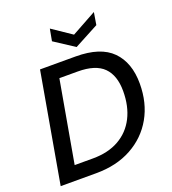

<svg xmlns="http://www.w3.org/2000/svg" viewBox="-160 -1032 1029 1151"><g transform="rotate(-20 354.0 -456.5)"><path d="M28 0 151 -700H378Q536 -700 610 -625Q684 -550 684 -416Q684 -293 631 -199.5Q578 -106 481.5 -53Q385 0 255 0ZM150 -90H267Q364 -90 433 -129Q502 -168 538.5 -239.5Q575 -311 575 -408Q575 -508 523.5 -559.5Q472 -611 359 -611H242ZM403 -751 276 -834 290 -910 414 -826 572 -913 559 -834Z"/></g></svg>

Font: Ultramarine Medium
Style: Italic
Weight: 500
Italic angle: -10°
Designer: Colophon Foundry, Jonny Pinhorn
Foundry: Colophon Foundry
Version: Version 1.200; ttfautohint (v1.8.3)